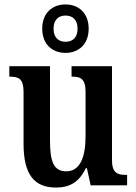

<svg xmlns="http://www.w3.org/2000/svg" viewBox="-20 -834 614 864"><path d="M275 -596C333 -596 379 -634 379 -705C379 -776 333 -814 275 -814C216 -814 170 -776 170 -705C170 -634 216 -596 275 -596ZM275 -646C246 -646 221 -662 221 -705C221 -748 246 -764 275 -764C304 -764 329 -748 329 -705C329 -662 304 -646 275 -646ZM232 10C291 10 335 -12 366 -77H371L388 0H552V-47H546C511 -47 484 -54 484 -113V-536H302V-489H305C340 -489 365 -482 365 -421V-221C365 -126 340 -63 278 -63C220 -63 205 -110 205 -202V-536H22V-489H25C66 -489 86 -478 86 -420V-187C86 -50 133 10 232 10Z"/></svg>

Font: Noto Serif Bengali Condensed
Style: Regular
Weight: 400
Width: 3
Designer: Juan Bruce, Universal Thirst, Indian Type Foundry and the Monotype Design Team.
Foundry: Monotype Imaging Inc.
Version: Version 2.003